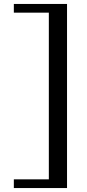

<svg xmlns="http://www.w3.org/2000/svg" viewBox="-20 -751 439 971"><path d="M319 200H50V156H227V-687H50V-731H319Z"/></svg>

Font: Sawarabi Mincho
Style: Regular
Weight: 400
Version: Version 1.00